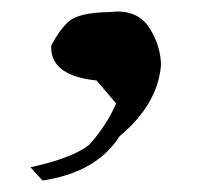

<svg xmlns="http://www.w3.org/2000/svg" viewBox="-20 -220 380 334"><path d="M54 94 33 71Q106 55 135 32Q165 -1 182 -40L148 -80Q69 -88 69 -138V-140Q83 -168 100 -183Q117 -198 170 -199L184 -200Q223 -200 241.5 -169Q260 -138 260 -106Q254 -38 188 17Q148 80 54 94Z"/></svg>

Font: Xiangcui Kesong Xiangcui Kesong
Style: Regular
Weight: 400
Version: Version 1.501;March 28, 2024;FontCreator 14.0.0.2814 64-bit